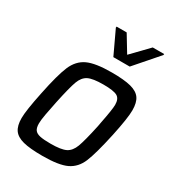

<svg xmlns="http://www.w3.org/2000/svg" viewBox="-176 -830 862 944"><g transform="rotate(30 254.5 -358.5)"><path d="M28 -102Q28 -145 51 -255Q75 -373 97 -424.5Q119 -476 163.5 -497Q208 -518 301 -518Q371 -518 409.5 -508Q448 -498 464.5 -474.5Q481 -451 481 -407Q481 -363 458 -255Q432 -135 411 -84.5Q390 -34 346 -13Q302 8 209 8Q138 8 99.5 -2Q61 -12 44.5 -35.5Q28 -59 28 -102ZM373 -255 377 -277Q394 -362 394 -388Q394 -423 373 -434.5Q352 -446 295 -446Q235 -446 209 -433Q183 -420 170 -384.5Q157 -349 137 -255Q128 -212 121.5 -176.5Q115 -141 115 -122Q115 -97 124 -85Q133 -73 154 -68.5Q175 -64 214 -64Q274 -64 300 -77Q326 -90 339.5 -126Q353 -162 373 -255ZM269 -587 207 -719 208 -725H265L322 -631L413 -725H478L477 -719L362 -587Z"/></g></svg>

Font: Saira Semi Condensed
Style: Italic
Weight: 400
Width: 4
Italic angle: -12°
Designer: Hector Gatti with collaboration of the Omnibus-Type team
Foundry: Omnibus-Type
Version: Version 1.001; ttfautohint (v1.8)